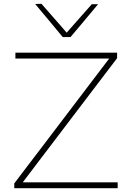

<svg xmlns="http://www.w3.org/2000/svg" viewBox="-20 -990 699 1010"><path d="M55 0V-25Q85.5 -65.5 123.8 -115.8Q162 -166 201 -217Q240 -268 272 -310.5L568 -700L591 -682H368Q299 -682 221.8 -682Q144.5 -682 61 -682V-713H596V-684Q544.5 -616.5 495.2 -551.5Q446 -486.5 396 -421L80 -5L66 -31H270Q319 -31 378.8 -31Q438.5 -31 496.5 -31Q554.5 -31 599 -31V0ZM310 -795Q274 -838.5 237.8 -882Q201.5 -925.5 165 -969L198 -970Q233.5 -929.5 267.8 -890.5Q302 -851.5 337.5 -810.5H324Q359.5 -851 393.8 -889.8Q428 -928.5 463 -968H496Q460 -925 424 -881.8Q388 -838.5 351 -795Z"/></svg>

Font: Commissioner Thin Thin
Style: Regular
Weight: 250
Version: Version 1.000